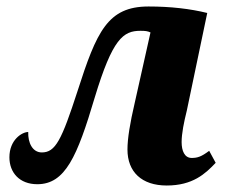

<svg xmlns="http://www.w3.org/2000/svg" viewBox="-20 -562 693 592"><path d="M494 10C574 10 613 -26 645 -60L625 -97C601 -79 589 -75 571 -75C549 -75 540 -97 540 -124C540 -150 547 -185 556 -221L619 -522C566 -535 506 -542 438 -542C312 -542 278 -465 219 -281C170 -130 151 -92 109 -92C80 -92 66 -122 67 -155C48 -155 9 -131 9 -77C9 -30 40 6 95 6C181 6 218 -79 272 -261C327 -443 360 -467 413 -467C429 -467 435 -466 444 -462L395 -243C381 -183 373 -135 373 -101C373 -32 417 10 494 10Z"/></svg>

Font: Noto Serif SemiCondensed Extra
Style: Italic
Weight: 800
Width: 4
Italic angle: -12°
Designer: Monotype Design Team
Foundry: Monotype Imaging Inc.
Version: Version 1.901